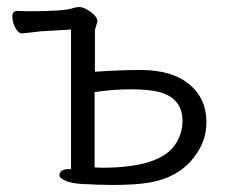

<svg xmlns="http://www.w3.org/2000/svg" viewBox="-20 -510 663 546"><path d="M499 -166Q499 -230 434 -248Q405 -256 352.5 -256Q300 -256 249 -248V-34L270 -33Q435 -33 479 -100Q499 -131 499 -166ZM299 16 252 15 236 14Q194 14 171.5 6Q149 -2 149 -12Q149 -19 155.5 -24Q162 -29 173 -29H182V-426L97 -421Q85 -420 70 -418Q55 -416 44 -415H43Q32 -415 23.5 -431Q15 -447 15 -463Q15 -479 29 -479L60 -478Q164 -478 188 -487Q196 -490 205.5 -490Q215 -490 227 -483Q257 -466 257 -449L250 -425V-306Q323 -311 379 -311Q469 -311 518 -270.5Q567 -230 567 -163Q567 -120 546 -84Q502 -8 406 9Q366 16 299 16Z"/></svg>

Font: ToneOZ-Pinyin-WenKai-Regular
Style: Regular
Weight: 400
Designer: Fontworks Inc.
Foundry: ToneOZ
Version: Version 0.240331